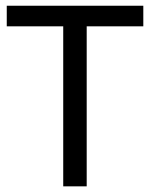

<svg xmlns="http://www.w3.org/2000/svg" viewBox="-20 -659 536 679"><path d="M286.6 0H203.6V-565.9H3.9V-638.7H486.8V-565.9H286.6Z"/></svg>

Font: XL-Viking
Style: Regular
Weight: 400
Foundry: Ascender Corporation
Version: Version 1.10 March 23, 2015